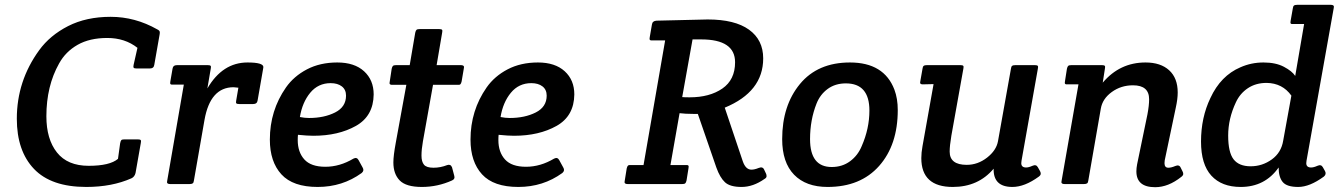

<svg xmlns="http://www.w3.org/2000/svg" viewBox="-20 -766 5579 799"><path d="M339 12Q193 12 121.5 -63Q50 -138 50 -272Q50 -429 143 -557Q188 -619 263.5 -657.5Q339 -696 440.5 -696Q542 -696 634 -644Q645 -639 645 -632Q645 -625 644 -621L622 -496Q620 -481 603 -481H549Q539 -481 536.5 -484Q534 -487 536 -496L552 -567Q500 -608 426.5 -608Q353 -608 303 -579.5Q253 -551 226 -502Q173 -408 173 -282Q173 -187 217 -131.5Q261 -76 349 -76Q437 -76 471 -105L480 -170Q482 -180 485 -183Q488 -186 498 -186H553Q563 -186 565.5 -183Q568 -180 566 -171L544 -46Q540 -30 527 -24Q446 12 339 12Z M689 0Q675 0 675 -8Q675 -11 676 -15L745 -414H702Q692 -413 689.5 -416Q687 -419 689 -428L698 -480Q700 -495 717 -495H844Q854 -495 856.5 -492Q859 -489 857 -480L843 -398Q906 -506 1010 -506Q1076 -506 1076 -487Q1076 -484 1075 -480L1052 -348Q1050 -333 1033 -333H976Q966 -333 963.5 -336Q961 -339 963 -348L972 -401Q958 -403 952 -403Q855 -403 831 -267L787 -15Q786 -6 782 -3Q778 0 768 0Z M1485 -46Q1405 12 1302 12Q1199 12 1151 -40.5Q1103 -93 1103 -185Q1103 -306 1170 -402Q1203 -449 1257.5 -477.5Q1312 -506 1383.5 -506Q1455 -506 1495 -469.5Q1535 -433 1535 -373Q1534 -283 1461 -242Q1388 -201 1284 -201Q1260 -201 1220 -205Q1219 -197 1219 -183Q1219 -133 1246.5 -102.5Q1274 -72 1334 -72Q1394 -72 1451 -106Q1465 -113 1472 -100L1489 -69Q1497 -56 1485 -46ZM1356 -420Q1304 -420 1271 -380Q1238 -340 1228 -279Q1248 -275 1266 -275Q1329 -275 1374.5 -298Q1420 -321 1420 -368Q1420 -393 1402.5 -406.5Q1385 -420 1356 -420Z M1897 -495Q1911 -495 1911 -487Q1911 -484 1910 -480L1901 -427Q1899 -418 1895.5 -415Q1892 -412 1882 -413H1782L1740 -178Q1734 -144 1734 -118.5Q1734 -93 1744.5 -80.5Q1755 -68 1784 -68Q1813 -68 1841 -79Q1855 -84 1861 -70L1870 -36Q1875 -21 1861 -15Q1801 12 1735.5 12Q1670 12 1643.5 -15Q1617 -42 1617 -90Q1617 -118 1627 -172L1671 -413H1615Q1601 -412 1601 -420Q1601 -423 1602 -427L1610 -480Q1612 -489 1615.5 -492Q1619 -495 1629 -495H1685L1708 -630Q1710 -639 1713.5 -642Q1717 -645 1727 -645H1807Q1817 -645 1819.5 -642Q1822 -639 1820 -630L1797 -495Z M2320 -46Q2240 12 2137 12Q2034 12 1986 -40.5Q1938 -93 1938 -185Q1938 -306 2005 -402Q2038 -449 2092.5 -477.5Q2147 -506 2218.5 -506Q2290 -506 2330 -469.5Q2370 -433 2370 -373Q2369 -283 2296 -242Q2223 -201 2119 -201Q2095 -201 2055 -205Q2054 -197 2054 -183Q2054 -133 2081.5 -102.5Q2109 -72 2169 -72Q2229 -72 2286 -106Q2300 -113 2307 -100L2324 -69Q2332 -56 2320 -46ZM2191 -420Q2139 -420 2106 -380Q2073 -340 2063 -279Q2083 -275 2101 -275Q2164 -275 2209.5 -298Q2255 -321 2255 -368Q2255 -393 2237.5 -406.5Q2220 -420 2191 -420Z M2593 0Q2579 0 2579 -8Q2579 -11 2580 -15L2588 -65Q2590 -74 2593.5 -77Q2597 -80 2607 -79H2658L2748 -598H2697Q2687 -597 2684.5 -600Q2682 -603 2684 -612L2693 -664Q2695 -679 2712 -680Q2902 -685 2925 -685Q3038 -685 3097 -642.5Q3156 -600 3156 -523Q3156 -384 2996 -318L3071 -95Q3083 -60 3107 -60Q3120 -60 3137 -67Q3154 -74 3160 -60L3168 -43Q3170 -39 3170 -32.5Q3170 -26 3161 -21Q3114 12 3066 12Q3018 12 2997 -7.5Q2976 -27 2961 -69L2884 -292H2864Q2832 -292 2808 -295L2770 -79H2832Q2842 -80 2844.5 -77Q2847 -74 2845 -65L2837 -15Q2835 -6 2831.5 -3Q2828 0 2818 0ZM2898 -602H2862L2819 -362Q2827 -361 2850 -361Q2933 -361 2986 -397.5Q3039 -434 3039 -507Q3039 -602 2898 -602Z M3716 -308Q3716 -163 3638.5 -75.5Q3561 12 3424 12Q3334 12 3284.5 -39Q3235 -90 3235 -187Q3235 -327 3309 -416.5Q3383 -506 3517 -506Q3659 -506 3702 -393Q3716 -356 3716 -308ZM3598 -306Q3598 -419 3500 -419Q3456 -419 3424.5 -396Q3393 -373 3378 -335Q3351 -267 3351 -187Q3351 -71 3441 -71Q3485 -71 3517.5 -95Q3550 -119 3566 -158Q3598 -231 3598 -306Z M3932 -135Q3932 -80 4003 -80Q4049 -80 4087.5 -110Q4126 -140 4133 -178L4187 -480Q4188 -489 4192 -492Q4196 -495 4206 -495H4286Q4296 -495 4298.5 -492Q4301 -489 4299 -480L4231 -97Q4230 -92 4230 -87Q4230 -69 4250 -69Q4261 -69 4276.5 -76Q4292 -83 4299 -70L4308 -54Q4311 -49 4311 -43Q4311 -37 4303 -31Q4244 12 4193 12Q4113 12 4115 -64Q4051 12 3945 12Q3814 12 3814 -108Q3814 -131 3819 -158L3865 -416L3823 -415Q3809 -414 3809 -422Q3809 -425 3810 -429L3819 -480Q3820 -489 3824 -492Q3828 -495 3838 -495H3976Q3986 -495 3988.5 -492Q3991 -489 3989 -480L3939 -201Q3932 -159 3932 -135Z M4411 0Q4397 0 4397 -8Q4397 -11 4398 -15L4468 -415H4425Q4415 -414 4412.5 -417Q4410 -420 4412 -429L4420 -480Q4422 -489 4425.5 -492Q4429 -495 4439 -495H4565Q4575 -495 4577.5 -492Q4580 -489 4578 -480L4569 -422Q4640 -506 4747 -506Q4810 -506 4845.5 -473.5Q4881 -441 4881 -381Q4881 -354 4873 -318L4827 -99Q4826 -92 4826 -87Q4826 -68 4842 -68Q4854 -68 4870.5 -75Q4887 -82 4893 -69L4901 -53Q4904 -48 4904 -42Q4904 -36 4896 -30Q4842 13 4787 13Q4709 13 4709 -53Q4709 -66 4712 -82L4755 -290Q4762 -327 4762 -353Q4762 -411 4695 -411Q4645 -411 4606.5 -383Q4568 -355 4561 -314L4509 -15Q4508 -6 4504 -3Q4500 0 4490 0Z M5517 -746Q5531 -746 5531 -738Q5531 -735 5530 -731L5417 -97Q5416 -92 5416 -87Q5416 -69 5436 -69Q5447 -69 5462.5 -76Q5478 -83 5485 -70L5494 -54Q5501 -41 5489 -31Q5430 12 5382.5 12Q5335 12 5318 -8.5Q5301 -29 5301 -69Q5244 12 5143 12Q5064 12 5021 -35Q4978 -82 4978 -177Q4978 -277 5017 -358Q5060 -451 5142 -486Q5187 -506 5238 -506Q5289 -506 5323 -488Q5357 -470 5370 -450L5407 -666H5364Q5354 -665 5351.5 -668Q5349 -671 5351 -680L5360 -731Q5361 -740 5365 -743Q5369 -746 5379 -746ZM5354 -368Q5317 -420 5251 -421Q5206 -421 5173 -399Q5140 -377 5123 -340Q5091 -272 5091 -202Q5091 -132 5113.5 -103Q5136 -74 5184.5 -74Q5233 -74 5272.5 -102.5Q5312 -131 5320 -181Z"/></svg>

Font: Crete Round
Style: Italic
Weight: 400
Designer: Veronika Burian
Foundry: TypeTogether
Version: Version 1.001; ttfautohint (v1.6)